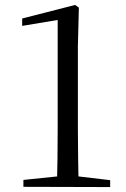

<svg xmlns="http://www.w3.org/2000/svg" viewBox="-20 -758 511 779"><path d="M75 0V-28L220 -43H292L427 -27V1ZM211 0Q214 -115 214 -230V-677L70 -653V-683L285 -738L300 -727L296 -569V-230Q296 -173 297 -115Q298 -57 299 0Z"/></svg>

Font: Noto Serif SC
Style: Regular
Weight: 400
Designer: Ryoko NISHIZUKA 西塚涼子 (kana & ideographs); Frank Grießhammer (Latin, Greek & Cyrillic); Wenlong ZHANG 张文龙 (bopomofo); San
Foundry: Adobe
Version: Version 2.002-H1;hotconv 1.1.0;makeotfexe 2.6.0